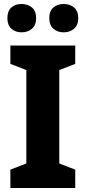

<svg xmlns="http://www.w3.org/2000/svg" viewBox="-20 -942 430 962"><path d="M357 0H32V-92L112 -123V-591L32 -622V-714H357V-622L277 -591V-123L357 -92ZM17 -851Q17 -887 37 -904.5Q57 -922 88 -922Q119 -922 140 -904.5Q161 -887 161 -851Q161 -816 140 -798Q119 -780 88 -780Q57 -780 37 -798Q17 -816 17 -851ZM227 -851Q227 -887 247.5 -904.5Q268 -922 299 -922Q330 -922 351 -904.5Q372 -887 372 -851Q372 -816 351 -798Q330 -780 299 -780Q268 -780 247.5 -798Q227 -816 227 -851Z"/></svg>

Font: Noto Sans Khmer UI SemiCondensed ExtraBold
Style: Regular
Weight: 800
Width: 4
Designer: Danh Hong and the Monotype Design Team
Foundry: Monotype Imaging Inc.
Version: Version 2.002; ttfautohint (v1.8.4.7-5d5b)